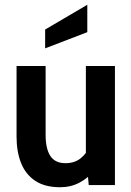

<svg xmlns="http://www.w3.org/2000/svg" viewBox="-20 -777 550 806"><path d="M232.5 9Q168 9 127.5 -18.2Q87 -45.5 68.2 -93.2Q49.5 -141 49.5 -203V-500H171.5V-211Q171.5 -153 191.2 -122.5Q211 -92 255 -92Q293.5 -92 319 -112.8Q344.5 -133.5 361 -169.5L340.5 -100V-500H462.5V0H352.5L345.5 -76.5L372.5 -59Q350.5 -30 314 -10.5Q277.5 9 232.5 9ZM169.5 -574V-653L346.5 -757V-642Z"/></svg>

Font: Cabin
Style: Bold
Weight: 700
Width: 4
Designer: Pablo Impallari
Foundry: Pablo Impallari. http://www.impallari.com Igino Marini. http://www.ikern.com
Version: Version 3.001